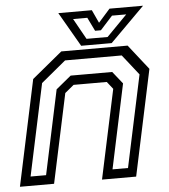

<svg xmlns="http://www.w3.org/2000/svg" viewBox="-53 -744 694 790"><g transform="rotate(-5 294.0 -349.0)"><path d="M-2.5 0 90.5 -437 215.5 -540H489.5L570.5 -437L477.5 0H336.5L415 -368L391 -398.5H254L217 -368L138.5 0ZM44.8 -38.2H108.8L182.8 -386.2L245.2 -437.5H416.8L457.2 -386.8L383.2 -38.2H447.2L528 -417.8L461.8 -501.8H227.8L125.5 -417.2ZM299 -556 217 -698H355.5L380.5 -644L428.5 -698H567L425 -556ZM323.5 -582.5H410.5L495 -668.5H436.2L385.5 -612.5H361.5L334.2 -668.5H275.5Z"/></g></svg>

Font: Tourney Thin
Style: Italic
Weight: 100
Italic angle: -12°
Designer: Tyler Finck
Foundry: Etcetera Type Co
Version: Version 1.015